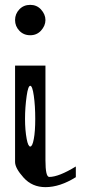

<svg xmlns="http://www.w3.org/2000/svg" viewBox="-20 -770 372 790"><path d="M148.4 -643.6Q130.9 -625 104.5 -625Q77.1 -625 59.6 -643.6Q42 -662.1 42 -687.5Q42 -712.9 59.6 -731.4Q77.1 -750 104.5 -750Q130.9 -750 148.4 -731.4Q167 -710.9 167 -687.5Q167 -664.1 148.4 -643.6ZM125 -281.2Q125 -335 119.1 -376Q113.3 -417 104.5 -417Q95.7 -417 89.8 -376Q83 -328.1 83 -281.2Q83 -234.4 89.8 -198.2Q95.7 -167 104.5 -167Q113.3 -167 119.1 -198.2Q125 -228.5 125 -281.2ZM167 -500V-110.4Q167 -42 182.6 -42Q221.7 -42 292 -85V-41Q226.6 0 167 0Q112.3 0 77.1 -39.1Q42 -78.1 42 -103.5V-500Z"/></svg>

Font: okolaksMetalik
Style: bold
Weight: 700
Width: 7
Version: Version 0.6